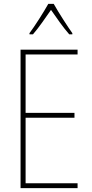

<svg xmlns="http://www.w3.org/2000/svg" viewBox="-20 -970 472 990"><path d="M257 -950H229C205 -907 158 -833 132 -799V-793H150C180 -827 217 -882 243 -919C270 -880 306 -828 337 -793H353V-799C334 -825 282 -905 257 -950ZM380 0V-25H112V-363H364V-388H112V-689H380V-714H86V0Z"/></svg>

Font: Noto Sans Sinhala UI Condensed Thin
Style: Regular
Weight: 100
Width: 3
Designer: Jelle Bosma - Monotype Design Team
Foundry: Monotype Imaging Inc.
Version: Version 2.006